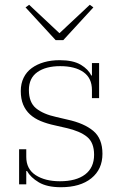

<svg xmlns="http://www.w3.org/2000/svg" viewBox="-20 -772 516 804"><path d="M235 12Q177 12 142.5 -8.5Q108 -29 93 -56H90V0H60V-147H90V-115Q90 -64 129.5 -38.5Q169 -13 231 -13Q299 -13 336.5 -41.5Q374 -70 374 -124Q374 -175 344.5 -199Q315 -223 258 -236L210 -247Q177 -254 150.5 -265Q124 -276 105.5 -293Q87 -310 77 -334Q67 -358 67 -391Q67 -422 79 -446.5Q91 -471 113 -487Q135 -503 164.5 -511.5Q194 -520 230 -520Q286 -520 318 -501Q350 -482 362 -456H365V-508H395V-361H365V-395Q365 -445 329.5 -470Q294 -495 232 -495Q172 -495 136.5 -470Q101 -445 101 -395Q101 -343 131 -318.5Q161 -294 216 -282L263 -271Q332 -256 370.5 -224Q409 -192 409 -128Q409 -63 362.5 -25.5Q316 12 235 12ZM87 -741 102 -752 229 -633 356 -752 371 -741 245 -604H213Z"/></svg>

Font: IBM Plex Serif ExtraLight
Style: Regular
Weight: 200
Designer: Mike Abbink, Paul van der Laan, Pieter van Rosmalen
Foundry: Bold Monday
Version: Version 2.5